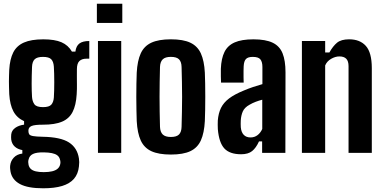

<svg xmlns="http://www.w3.org/2000/svg" viewBox="-20 -820 2058 1030"><path d="M211.8 190.1Q129.2 190.1 86.8 167.2Q44.4 144.3 36.4 100.4Q35.3 94.6 34.4 85.5Q33.5 76.4 34.6 67.8Q37.2 43.5 54.1 25.4Q71 7.3 99.8 3.8V-14.8Q74 -19.7 58.7 -34Q43.5 -48.2 40.2 -71.1Q39.5 -77.4 39.5 -84.1Q39.5 -90.9 40.2 -98.9Q42.7 -120.5 61.6 -134Q80.5 -147.5 109.2 -151.3V-170Q70.6 -187.6 52 -222.5Q33.3 -257.4 29.6 -314.3Q28.9 -334.9 28.4 -351.4Q27.9 -367.9 27.9 -382.6Q27.9 -397.3 28.4 -412.7Q28.9 -428.2 29.6 -446.3Q32.9 -502.7 51.1 -538.7Q69.3 -574.6 108.3 -591.8Q147.2 -609 212.2 -609Q273.9 -609 309.9 -593.3Q345.9 -577.6 365.8 -543.3H384.5Q388.2 -573.1 405.9 -586.6Q423.5 -600 459 -600V-505.1H443Q419.5 -505.1 406.2 -492.8Q392.9 -480.5 392.6 -449.4L392.4 -412.9Q392.5 -399.8 392.5 -388.5Q392.5 -377.2 392.7 -366.1Q392.9 -355 392.6 -342.5Q392.4 -330 391.4 -314.3Q387.9 -255.4 369.4 -219.3Q350.8 -183.2 312.6 -167.2Q274.3 -151.1 211.1 -151.1Q166.2 -151.3 149.3 -144.1Q132.5 -136.8 132.5 -120.2V-116.4Q132.6 -105.5 137.1 -99.2Q141.5 -92.9 157.7 -90Q173.8 -87.1 209.2 -86.3Q305.2 -84.7 350.1 -55.8Q395 -26.9 403.5 30.6Q405 40 405 49.9Q405 59.9 403.5 72.5Q399.3 113.3 376.8 139.3Q354.3 165.2 313.2 177.7Q272.1 190.1 211.8 190.1ZM214.6 103.4Q241.1 103.4 259.4 99Q277.7 94.6 288.4 85.7Q299.1 76.7 302.4 63.5Q304.6 55.8 304.2 49Q303.8 42.2 301.6 35.3Q298 21.2 287.2 13.2Q276.4 5.1 258.4 1.5Q240.5 -2.2 215 -2.6Q176 -3.2 157 5.9Q137.9 14.9 133.5 35.2Q131.2 42.3 131.4 49.7Q131.6 57.1 133.1 63.5Q135.9 77.5 145.5 86.4Q155.1 95.2 172.2 99.3Q189.4 103.4 214.6 103.4ZM210.7 -245.3Q243.7 -245.3 255.4 -258.8Q267.1 -272.4 268.9 -296.9Q269.9 -312.2 270.5 -333.7Q271.1 -355.3 271.1 -378.8Q271.1 -402.4 270.5 -424.4Q269.9 -446.3 268.9 -462.4Q267.1 -489.5 254.7 -502.2Q242.3 -514.8 210.7 -514.8Q179.2 -514.8 166 -502Q152.9 -489.1 151.8 -460.9Q150.8 -436 150.3 -413.4Q149.8 -390.9 149.8 -370.7Q149.8 -350.5 150.3 -332.8Q150.8 -315.2 151.8 -299.9Q153.6 -275.7 164.7 -260.5Q175.7 -245.3 210.7 -245.3Z M499.7 -696.9V-800H636.1V-696.9ZM505.5 0V-600H630.3V0Z M896.6 9.1Q831.3 9.1 792.3 -8.8Q753.3 -26.8 735.2 -66.3Q717 -105.8 713.5 -170.5Q712.7 -194.6 712 -228.2Q711.2 -261.8 711.2 -298.8Q711.2 -335.8 711.8 -370.3Q712.4 -404.8 713.5 -430.2Q717 -494.2 735 -533.5Q753 -572.9 791.9 -591Q830.9 -609.1 896.6 -609.1Q962.9 -609.1 1001.4 -590.8Q1039.9 -572.5 1057.7 -533.1Q1075.5 -493.8 1078.9 -430.2Q1080 -406 1080.6 -372.3Q1081.2 -338.5 1081.2 -301.5Q1081.2 -264.6 1080.6 -230.4Q1080 -196.2 1078.9 -170.5Q1075.5 -106.7 1057.7 -67.1Q1039.9 -27.5 1001.4 -9.2Q962.9 9.1 896.6 9.1ZM896.6 -85.2Q927.3 -85.2 940.4 -98.6Q953.5 -112.1 954.1 -139.8Q955.2 -180 956 -220Q956.9 -260.1 956.9 -300.4Q956.9 -340.7 956 -380.7Q955.2 -420.7 954.1 -460.8Q953.5 -488.3 940.5 -501.6Q927.6 -514.9 896.6 -514.9Q866.5 -514.9 852.9 -501.6Q839.3 -488.3 838.3 -460.8Q837.2 -420.7 836.6 -380.5Q835.9 -340.3 835.9 -300.1Q835.9 -259.9 836.6 -219.7Q837.2 -179.5 838.3 -139.8Q839.3 -112.1 853 -98.6Q866.7 -85.2 896.6 -85.2Z M1273.5 7.5Q1212.4 7.5 1183.6 -23.6Q1154.8 -54.7 1148.6 -127.2Q1148.1 -137.4 1148 -150.4Q1147.9 -163.4 1148.4 -173.3Q1151.5 -212.5 1165.5 -241.1Q1179.6 -269.7 1208.9 -291.9Q1238.1 -314 1287.1 -334Q1312.4 -344.8 1336.9 -353Q1361.5 -361.1 1387.7 -368.7V-460.9Q1387.7 -487.6 1377.1 -501.2Q1366.5 -514.8 1336.1 -514.8Q1310.4 -514.8 1299.6 -503.6Q1288.7 -492.4 1287.2 -464.9Q1286.7 -456.5 1286.5 -439.6Q1286.2 -422.7 1286.5 -405.2Q1286.7 -387.7 1287.2 -377H1165.8Q1165.3 -386.8 1164.8 -410.2Q1164.3 -433.6 1164.8 -451.2Q1167 -506.3 1184.2 -541.2Q1201.4 -576.1 1238.9 -592.5Q1276.4 -609 1339.6 -609Q1405.4 -609 1442.9 -590.8Q1480.4 -572.7 1496 -533.6Q1511.6 -494.5 1511.6 -431.9L1510.9 0H1386.2V-61.6H1369.5Q1353.7 -26.5 1332.5 -9.5Q1311.3 7.5 1273.5 7.5ZM1324.1 -82.7Q1345.4 -82.7 1361.4 -94.9Q1377.4 -107 1386.9 -128.1V-285.1Q1369.2 -280.5 1352 -274Q1334.8 -267.5 1318.6 -258.1Q1291.8 -243.4 1282.4 -221.9Q1273.1 -200.4 1271.6 -173.3Q1271.2 -163.9 1271.2 -154.9Q1271.3 -145.9 1271.8 -136.9Q1274.3 -110.6 1287.6 -96.6Q1300.8 -82.7 1324.1 -82.7Z M1599.6 0V-600H1724.4V-538.5H1747Q1765.9 -572.4 1788 -590.8Q1810.2 -609.1 1853.1 -609.1Q1910.9 -609.1 1942.7 -573.6Q1974.4 -538.1 1974.6 -455.2V0H1849.8V-465.6Q1849.6 -492.5 1837.4 -504.9Q1825.2 -517.3 1800.6 -517.3Q1778.8 -517.3 1756.3 -504.3Q1733.7 -491.3 1724.4 -468.9V0Z"/></svg>

Font: Big Shoulders Thin
Style: Regular
Weight: 100
Designer: Patric King
Foundry: XO Type Co
Version: Version 2.002